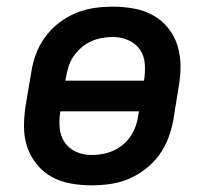

<svg xmlns="http://www.w3.org/2000/svg" viewBox="-20 -548 640 576"><path d="M255 8Q223 8 192 2.5Q161 -3 135 -17.5Q109 -32 90 -55.5Q71 -79 61.5 -107.5Q52 -136 52 -168Q52 -200 57 -232L74 -332Q78 -359 88 -386Q98 -413 115.5 -437Q133 -461 157 -479.5Q181 -498 208 -509Q235 -520 262.5 -524Q290 -528 318 -528Q350 -528 381 -522.5Q412 -517 438.5 -502.5Q465 -488 484 -464.5Q503 -441 512 -412.5Q521 -384 521.5 -352Q522 -320 516 -288L500 -188Q495 -161 485 -134Q475 -107 457.5 -83Q440 -59 416 -40.5Q392 -22 365.5 -11Q339 0 311 4Q283 8 255 8ZM176 -306H412Q416 -330 414.5 -355Q413 -380 400 -399Q387 -418 365 -427.5Q343 -437 318 -437Q302 -437 285.5 -434Q269 -431 253.5 -424Q238 -417 224.5 -405.5Q211 -394 201 -379.5Q191 -365 186 -349Q181 -333 178 -317ZM255 -83Q271 -83 287.5 -86Q304 -89 320 -96Q336 -103 349.5 -114.5Q363 -126 372.5 -140.5Q382 -155 387.5 -171Q393 -187 395 -203L397 -214H161Q157 -190 159 -165Q161 -140 174 -121Q187 -102 208.5 -92.5Q230 -83 255 -83Z"/></svg>

Font: Iosevka SmBd Ex Obl
Style: Regular
Weight: 600
Width: 7
Italic angle: -9°
Monospace: yes
Designer: Belleve Invis
Foundry: Belleve Invis
Version: Version 32.5.0; ttfautohint (v1.8.4)